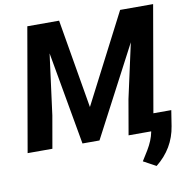

<svg xmlns="http://www.w3.org/2000/svg" viewBox="-96 -802 1051 1092"><g transform="rotate(-10 430.0 -256.0)"><path d="M317.4 -710.9 404.8 -196.8 669.9 -710.9H860.4L736.8 0H593.3L628.4 -202.6L697.8 -519L425.3 0H327.1L231.9 -537.1L186 -187L153.3 0H10.3L133.8 -710.9ZM720.2 199.2 647.5 159.7 683.1 102.5Q714.4 50.3 723.1 4.4L741.2 -99.1H857.4L843.3 -9.3Q823.2 117.2 720.2 199.2Z"/></g></svg>

Font: RobotoInd
Style: Bold Italic
Weight: 700
Italic angle: -12°
Designer: Google
Version: Version 2.001150; 2014